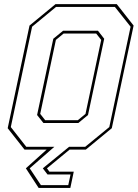

<svg xmlns="http://www.w3.org/2000/svg" viewBox="-20 -720 663 924"><path d="M542 -700 623 -597 518 -103 393 0H315L206 90L217.5 106H335L318.5 184.5H166L104.5 90L204.5 0H98L17 -103L122 -597L247 -700ZM106.5 -13.5H241.5L123 90L177 171H308.5L319.5 119.5H208.5L186 90L312.5 -13.5H390L506 -108.5L608.5 -591.5L533 -686.5H249.5L134.5 -591.5L32 -108.5ZM189 -128 158.5 -166.5 236.5 -533.5 283.5 -572H451.5L481.5 -533.5L403.5 -166.5L357 -128ZM197.5 -141.5H354.5L391.5 -172L467 -528L443 -558.5H286L249 -528L173.5 -172Z"/></svg>

Font: Tourney Condensed Thin
Style: Italic
Weight: 100
Width: 3
Italic angle: -12°
Designer: Tyler Finck
Foundry: Etcetera Type Co
Version: Version 1.010; ttfautohint (v1.8.3)